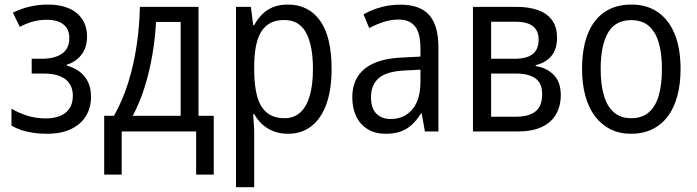

<svg xmlns="http://www.w3.org/2000/svg" viewBox="-20 -565 2993 825"><path d="M187 -545.4Q238.8 -545.4 276.1 -529.1Q313.5 -512.7 333.7 -481.9Q354 -451.2 354 -407.2Q354 -361.3 330.3 -330.3Q306.6 -299.3 267.1 -287.1V-283.2Q297.9 -274.9 321.3 -257.6Q344.7 -240.2 357.9 -213.4Q371.1 -186.5 371.1 -148.9Q371.1 -103 349.6 -67.1Q328.1 -31.2 285.9 -10.7Q243.7 9.8 180.7 9.8Q149.4 9.8 121.8 5.6Q94.2 1.5 71 -6.3Q47.9 -14.2 29.3 -25.4V-98.1Q58.1 -80.6 95.7 -68.4Q133.3 -56.2 176.8 -56.2Q211.4 -56.2 237.5 -66.7Q263.7 -77.1 278.3 -98.6Q293 -120.1 293 -153.8Q293 -184.1 279.1 -205.3Q265.1 -226.6 237.5 -237.8Q210 -249 168 -249H116.2V-312.5H160.6Q214.4 -312.5 246.1 -334.2Q277.8 -356 277.8 -400.9Q277.8 -440.4 252.4 -460.2Q227.1 -480 180.7 -480Q148.9 -480 121.8 -472.4Q94.7 -464.8 64.9 -449.7L35.6 -510.7Q71.3 -528.3 108.9 -536.9Q146.5 -545.4 187 -545.4Z M833 -535.6V-67.4H898.4V185.1H822.8V0H502.9V185.1H427.7V-67.4H469.7Q506.8 -132.8 530.8 -209.5Q554.7 -286.1 567.1 -369.4Q579.6 -452.6 581.1 -535.6ZM756.3 -470.7H650.4Q647 -403.3 635 -331.5Q623 -259.8 601.8 -191.7Q580.6 -123.5 550.3 -67.4H756.3Z M1216.8 -545.4Q1305.2 -545.4 1355 -476.6Q1404.8 -407.7 1404.8 -269Q1404.8 -178.7 1382.1 -116.7Q1359.4 -54.7 1317.6 -22.5Q1275.9 9.8 1217.8 9.8Q1182.6 9.8 1154.8 -1.2Q1127 -12.2 1106.4 -31.2Q1085.9 -50.3 1072.3 -74.7H1067.9Q1068.8 -55.2 1070.6 -32.7Q1072.3 -10.3 1072.3 7.8V239.3H994.1V-535.6H1058.1L1067.9 -457H1072.3Q1086.9 -483.9 1106.9 -503.9Q1127 -523.9 1154.3 -534.7Q1181.6 -545.4 1216.8 -545.4ZM1201.7 -479Q1156.7 -479 1128.4 -457.5Q1100.1 -436 1086.4 -393.1Q1072.8 -350.1 1072.3 -285.2V-264.2Q1072.3 -195.8 1085.4 -149.7Q1098.6 -103.5 1127.4 -80.3Q1156.2 -57.1 1202.6 -57.1Q1243.2 -57.1 1270.3 -81.8Q1297.4 -106.4 1311 -153.8Q1324.7 -201.2 1324.7 -269Q1324.7 -369.6 1295.2 -424.3Q1265.6 -479 1201.7 -479Z M1700.7 -544.9Q1785.6 -544.9 1824.7 -499.8Q1863.8 -454.6 1863.8 -362.8V0H1805.7L1792 -77.6H1789.1Q1771.5 -49.3 1750.5 -29.8Q1729.5 -10.3 1702.4 -0.2Q1675.3 9.8 1637.2 9.8Q1592.3 9.8 1560.1 -9.8Q1527.8 -29.3 1510.7 -64.7Q1493.7 -100.1 1493.7 -147.5Q1493.7 -227.1 1548.3 -270.5Q1603 -314 1710 -317.9L1786.6 -321.8V-356.4Q1786.6 -423.3 1762.9 -452.1Q1739.3 -481 1692.9 -481Q1660.6 -481 1629.2 -470.9Q1597.7 -460.9 1566.4 -444.3L1542 -503.4Q1575.2 -522.5 1615.7 -533.7Q1656.2 -544.9 1700.7 -544.9ZM1786.6 -265.6 1721.2 -262.2Q1642.6 -258.8 1608.4 -230Q1574.2 -201.2 1574.2 -147.9Q1574.2 -99.6 1597.2 -76.7Q1620.1 -53.7 1658.7 -53.7Q1716.8 -53.7 1751.7 -95Q1786.6 -136.2 1786.6 -213.9Z M2373.5 -402.8Q2373.5 -354 2349.4 -324.7Q2325.2 -295.4 2281.7 -285.2V-281.2Q2329.1 -273.9 2359.4 -243.2Q2389.6 -212.4 2389.6 -157.2Q2389.6 -109.4 2369.4 -74Q2349.1 -38.6 2307.9 -19.3Q2266.6 0 2202.6 0H2012.2V-535.6H2197.8Q2252 -535.6 2291.3 -521.7Q2330.6 -507.8 2352.1 -478.5Q2373.5 -449.2 2373.5 -402.8ZM2309.6 -160.2Q2309.6 -207.5 2280.5 -228.3Q2251.5 -249 2196.3 -249H2090.3V-63.5H2195.8Q2252.4 -63.5 2281 -86.2Q2309.6 -108.9 2309.6 -160.2ZM2294.4 -395Q2294.4 -432.6 2270.3 -452.1Q2246.1 -471.7 2193.4 -471.7H2090.3V-312.5H2190.4Q2243.2 -312.5 2268.8 -332.5Q2294.4 -352.5 2294.4 -395Z M2904.3 -268.6Q2904.3 -204.1 2890.4 -152.6Q2876.5 -101.1 2849.4 -64.9Q2822.3 -28.8 2782.5 -9.5Q2742.7 9.8 2690.9 9.8Q2642.1 9.8 2603.3 -9.5Q2564.5 -28.8 2537.1 -64.7Q2509.8 -100.6 2495.4 -152.3Q2481 -204.1 2481 -268.6Q2481 -356.9 2505.4 -418.7Q2529.8 -480.5 2577.1 -512.9Q2624.5 -545.4 2693.4 -545.4Q2758.8 -545.4 2805.9 -513.4Q2853 -481.4 2878.7 -419.7Q2904.3 -357.9 2904.3 -268.6ZM2561 -268.6Q2561 -201.7 2575 -154.3Q2588.9 -106.9 2618.2 -82Q2647.5 -57.1 2692.9 -57.1Q2738.3 -57.1 2767.3 -81.8Q2796.4 -106.4 2810.3 -153.6Q2824.2 -200.7 2824.2 -268.6Q2824.2 -335.4 2810.3 -382.3Q2796.4 -429.2 2767.3 -453.9Q2738.3 -478.5 2692.4 -478.5Q2624 -478.5 2592.5 -424.3Q2561 -370.1 2561 -268.6Z"/></svg>

Font: Open Sans SemiCondensed
Style: Regular
Weight: 400
Width: 4
Designer: Monotype Design Team
Foundry: Monotype Imaging Inc.
Version: Version 3.000